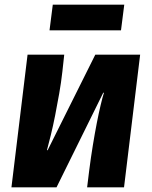

<svg xmlns="http://www.w3.org/2000/svg" viewBox="-20 -802 649 822"><path d="M498 -672H192L206 -782H512ZM184 -159 388 -568H580L511 0H353L362 -73Q369 -128 377.5 -180Q386 -232 394.5 -275.5Q403 -319 411 -352.5Q419 -386 425 -405H422L222 0H29L98 -568H255L247 -495Q242 -450 233.5 -401.5Q225 -353 216 -307.5Q207 -262 197.5 -223.5Q188 -185 181 -159Z"/></svg>

Font: Qjlgwqiwhsfqbnnlvksmvfsycuq
Style: Regular
Weight: 700
Italic angle: -8°
Designer: Carrois Corporate & Edenspiekermann
Foundry: Carrois Corporate GbR & Edenspiekermann AG
Version: Version 2.001